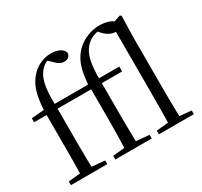

<svg xmlns="http://www.w3.org/2000/svg" viewBox="-164 -1039 1330 1262"><g transform="rotate(-30 501.0 -408.0)"><path d="M36 0V-28L152 -39H190L312 -28V0ZM125 0Q127 -57 127.5 -114.5Q128 -172 128 -229V-479H33V-509L158 -520L128 -505V-511Q133 -603 152 -659.5Q171 -716 213 -758Q243 -787 280 -801.5Q317 -816 354 -816Q390 -816 417.5 -803Q445 -790 452 -764Q451 -747 439 -735.5Q427 -724 405 -724Q386 -724 368.5 -734.5Q351 -745 329 -769L303 -792V-803H344V-795Q322 -792 303 -783Q284 -774 267 -756Q244 -733 231 -699Q218 -665 213 -613.5Q208 -562 211 -485V-229Q211 -172 212 -114.5Q213 -57 214 0ZM170 -479V-516H466V-479ZM373 0V-28L489 -39H529L649 -28V0ZM461 0Q463 -57 464.5 -114.5Q466 -172 466 -229V-479H371V-509L495 -520L464 -505Q468 -570 478.5 -615Q489 -660 507.5 -692.5Q526 -725 551 -749Q587 -782 632 -799Q677 -816 721 -816Q763 -816 797 -803Q831 -790 838 -764Q837 -748 826 -736.5Q815 -725 794 -725Q773 -725 750.5 -736Q728 -747 705 -772L687 -793V-804H720V-792Q684 -787 655.5 -775.5Q627 -764 604 -740Q572 -707 558.5 -649.5Q545 -592 547 -490V-229Q547 -172 548 -114.5Q549 -57 551 0ZM507 -479V-516H701V-479ZM704 0V-28L819 -39H852L969 -28V0ZM793 0Q794 -31 794.5 -70.5Q795 -110 795.5 -151.5Q796 -193 796 -229V-780L871 -805L881 -798L877 -641V-229Q877 -193 877.5 -151.5Q878 -110 879 -70.5Q880 -31 881 0Z"/></g></svg>

Font: Noto Serif JP
Style: Regular
Weight: 400
Designer: Ryoko NISHIZUKA  (kana & ideographs); Frank Grießhammer (Latin, Greek & Cyrillic); Wenlong ZHANG  (bopomofo); Sandoll Co
Foundry: Adobe
Version: Version 2.003-H1;hotconv 1.1.1;makeotfexe 2.6.0